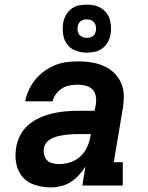

<svg xmlns="http://www.w3.org/2000/svg" viewBox="-20 -804 640 832"><path d="M201 8Q166 8 133 -2Q100 -12 78.5 -36.5Q57 -61 50.5 -95Q44 -129 50 -164Q54 -191 67.5 -217.5Q81 -244 103.5 -263Q126 -282 153 -294Q180 -306 208 -312.5Q236 -319 263.5 -321.5Q291 -324 319 -324H390L396 -356Q398 -373 394.5 -390Q391 -407 379 -418Q367 -429 350.5 -433Q334 -437 316 -437Q300 -437 282.5 -434Q265 -431 249.5 -421.5Q234 -412 223 -397Q212 -382 208 -365H89Q94 -390 105 -414Q116 -438 132.5 -458.5Q149 -479 171 -495Q193 -511 217 -521Q241 -531 266.5 -534.5Q292 -538 316 -538Q338 -538 359 -536Q380 -534 400 -528.5Q420 -523 438 -514Q456 -505 471 -491.5Q486 -478 496.5 -460.5Q507 -443 512 -423Q517 -403 516.5 -382Q516 -361 513 -339L473 -101H512V0H337L350 -82Q338 -63 322 -45.5Q306 -28 286.5 -15.5Q267 -3 244.5 2.5Q222 8 201 8ZM235 -93Q259 -93 283.5 -100.5Q308 -108 327 -125Q346 -142 357 -165.5Q368 -189 372 -213L374 -223H319Q308 -223 297.5 -222.5Q287 -222 276.5 -221Q266 -220 255.5 -218.5Q245 -217 234 -214.5Q223 -212 213 -208Q203 -204 193.5 -197.5Q184 -191 178 -181.5Q172 -172 170 -161Q168 -147 171.5 -133Q175 -119 184 -109.5Q193 -100 207 -96.5Q221 -93 235 -93ZM356 -576Q331 -576 308 -584.5Q285 -593 271 -612Q257 -631 253.5 -655.5Q250 -680 254 -705Q257 -723 266 -739Q275 -755 289.5 -766Q304 -777 321.5 -780.5Q339 -784 356 -784Q373 -784 389 -780.5Q405 -777 418.5 -768.5Q432 -760 441.5 -747.5Q451 -735 455.5 -720Q460 -705 461 -688Q462 -671 459 -655Q456 -637 447 -621Q438 -605 423 -594Q408 -583 390.5 -579.5Q373 -576 356 -576ZM356 -640Q363 -640 369.5 -641.5Q376 -643 382 -647Q388 -651 391 -657.5Q394 -664 396 -670Q397 -680 395.5 -689.5Q394 -699 388.5 -706Q383 -713 374.5 -716.5Q366 -720 356 -720Q350 -720 343 -718.5Q336 -717 330.5 -713Q325 -709 321.5 -702.5Q318 -696 317 -690Q315 -680 316.5 -670.5Q318 -661 323.5 -654Q329 -647 338 -643.5Q347 -640 356 -640Z"/></svg>

Font: Iosevka Slab Extended Oblique
Style: Bold
Weight: 700
Width: 7
Italic angle: -9°
Monospace: yes
Designer: Belleve Invis
Foundry: Belleve Invis
Version: Version 11.1.1; ttfautohint (v1.8.3)